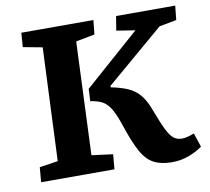

<svg xmlns="http://www.w3.org/2000/svg" viewBox="-79 -789 976 892"><g transform="rotate(-10 409.0 -343.0)"><path d="M663 14Q612 14 578 -3.5Q544 -21 519.5 -64.5Q495 -108 469 -186Q451 -241 434.5 -270.5Q418 -300 396 -313Q374 -326 337 -331L340 -389L601 -619L513 -633L524 -700H803L796 -633L715 -618L442 -385V-378Q488 -369 520.5 -355Q553 -341 576 -314Q599 -287 616 -240Q640 -176 656.5 -143Q673 -110 689 -98Q705 -86 727 -86Q740 -86 755 -90Q770 -94 785 -100L807 -34Q780 -14 742.5 0Q705 14 663 14ZM47 0 53 -70 140 -83 163 -616 72 -633 77 -700H417L410 -633L321 -616L299 -83L399 -70L393 0Z"/></g></svg>

Font: Literata 7pt
Style: Bold Italic
Weight: 700
Italic angle: -2°
Designer: Latin by Veronika Burian and Jose Scaglione. Greek by Irene Vlachou. Cyrillic by Vera Evstafieva
Foundry: TypeTogether
Version: Version 3.002